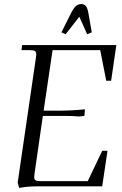

<svg xmlns="http://www.w3.org/2000/svg" viewBox="-20 -926 606 954"><path d="M67.9 -19 158.2 -637.2Q160.2 -650.9 160.2 -655.8Q160.2 -668.5 153.3 -672.6Q146.5 -676.8 127.9 -676.8H86.9L89.8 -702.1H558.1L532.2 -524.9H507.8L478 -676.8H241.2L196.8 -376H268.1Q335 -376 401.9 -382.8L399.9 -355L398.9 -350.1L372.1 -347.2Q345.2 -350.1 301.8 -350.1H192.9L151.9 -65.9Q149.9 -52.2 149.9 -46.9Q149.9 -34.2 156.7 -30Q163.6 -25.9 182.1 -25.9H416L487.8 -176.8H514.2L487.8 0H161.1Q116.2 0 75.2 7.8ZM285.2 -765.1 331.1 -856.9Q344.7 -884.3 356.4 -895Q368.2 -905.8 383.8 -905.8Q399.4 -905.8 407.5 -895Q415.5 -884.3 419.9 -856.9L436 -765.1L413.1 -755.9L374 -842.8L306.2 -755.9Z"/></svg>

Font: Dihjauti S
Style: Italic
Weight: 400
Italic angle: -9°
Designer: T. Christopher White
Version: Version 3.0.0